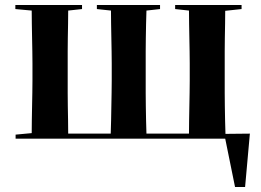

<svg xmlns="http://www.w3.org/2000/svg" viewBox="-20 -559 1039 763"><path d="M873 -238Q873 -217 873 -190.5Q873 -164 873.5 -136Q874 -108 874.5 -80Q875 -52 876 -27L973 -28L954 184H914L875 -8H42V-24L106 -30Q106 -54 106.5 -82Q107 -110 107.5 -137.5Q108 -165 108.5 -191Q109 -217 109 -238V-308Q109 -329 108.5 -355Q108 -381 107.5 -408.5Q107 -436 106.5 -464Q106 -492 106 -517L41 -523V-539H306V-523L251 -517Q251 -492 250.5 -464Q250 -436 249.5 -408.5Q249 -381 249 -355Q249 -329 249 -308V-238Q249 -217 249 -190.5Q249 -164 249.5 -136Q250 -108 250.5 -80Q251 -52 251 -28H420Q421 -52 421.5 -80Q422 -108 422.5 -136Q423 -164 423.5 -190.5Q424 -217 424 -238V-308Q424 -329 423.5 -355Q423 -381 422.5 -409Q422 -437 421.5 -465Q421 -493 421 -517L365 -523V-539H616V-523L562 -517Q561 -492 560.5 -464Q560 -436 559.5 -408.5Q559 -381 559 -355Q559 -329 559 -308V-238Q559 -217 559 -190.5Q559 -164 559.5 -136Q560 -108 560.5 -80Q561 -52 562 -28H731Q731 -52 731.5 -80Q732 -108 732.5 -136Q733 -164 733.5 -190.5Q734 -217 734 -238V-308Q734 -329 733.5 -355Q733 -381 732.5 -408.5Q732 -436 731.5 -464Q731 -492 731 -517L676 -523V-539H940V-523L875 -516Q875 -492 874.5 -464Q874 -436 873.5 -408.5Q873 -381 873 -355Q873 -329 873 -308V-238Z"/></svg>

Font: XinYuGongZhangJiaSongA
Style: Regular
Weight: 900
Designer: XinYuGong
Foundry: Adobe Systems Incorporated
Version: Version 1.00